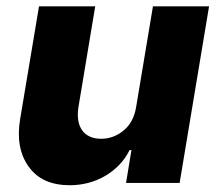

<svg xmlns="http://www.w3.org/2000/svg" viewBox="-20 -565 676 593"><path d="M42.3 -197.8 100.5 -545.5H274.1L221.9 -231.9Q218.8 -209.5 221.9 -191.9Q225.1 -174.4 234.2 -161.9Q243.3 -149.5 258 -142.9Q272.7 -136.4 292.6 -136.4Q331 -136.4 362.2 -162.3Q393.1 -187.9 400.6 -235.4L452.4 -545.5H625.7L534.8 0H369.3L386 -101.6H380.3Q367.2 -75.3 347.5 -55Q327.8 -34.8 303.6 -21Q279.5 -7.1 252 0Q224.4 7.1 195.7 7.1Q153.4 7.1 121.8 -6.7Q90.2 -20.6 69.2 -49.4Q27 -107.2 42.3 -197.8Z"/></svg>

Font: Inter P Extra Bold
Style: Italic
Weight: 800
Italic angle: 9.39999°
Designer: Rasmus Andersson
Foundry: rsms
Version: Version 3.018;git-588b23468